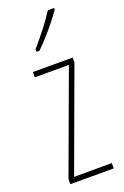

<svg xmlns="http://www.w3.org/2000/svg" viewBox="-148 -810 555 856"><g transform="rotate(-20 129.0 -381.5)"><path d="M235 0H29V-24L205 -502H43V-527H232V-504L56 -25H235ZM230 -756Q214 -732 191.5 -704Q169 -676 146 -650.5Q123 -625 103 -606H89V-618Q123 -658 149 -691Q175 -724 200 -763H230Z"/></g></svg>

Font: Noto Sans Lao ExtraCondensed Thin
Style: Regular
Weight: 100
Width: 2
Designer: Monotype Design Team
Foundry: Monotype Imaging Inc.
Version: Version 2.003; ttfautohint (v1.8.4.7-5d5b)